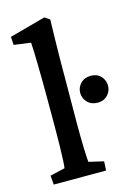

<svg xmlns="http://www.w3.org/2000/svg" viewBox="-106 -737 560 795"><g transform="rotate(-15 173.5 -339.5)"><path d="M23.4 0 20.5 -39.1 84 -53.7Q85.9 -62.5 86.9 -86.4Q87.9 -110.4 88.9 -147.5Q89.8 -184.6 89.8 -231.4V-354.5Q89.8 -389.6 89.4 -427.2Q88.9 -464.8 88.4 -498Q87.9 -531.2 86.9 -556.2Q85.9 -581.1 85 -591.8L12.7 -601.6L10.7 -636.7L165 -678.7L186.5 -664.1Q185.5 -623 184.6 -582.5Q183.6 -542 183.1 -492.7Q182.6 -443.4 182.6 -373L181.6 -220.7Q181.6 -159.2 183.1 -111.8Q184.6 -64.5 186.5 -53.7L250 -39.1L248 0ZM288.1 -280.3Q260.7 -280.3 244.1 -297.4Q227.5 -314.5 227.5 -337.9Q227.5 -361.3 244.1 -378.4Q260.7 -395.5 288.1 -395.5Q314.5 -395.5 330.6 -378.4Q346.7 -361.3 346.7 -337.9Q346.7 -314.5 330.6 -297.4Q314.5 -280.3 288.1 -280.3Z"/></g></svg>

Font: Crimson Pro Medium
Style: Regular
Weight: 500
Designer: Jacques Le Bailly
Foundry: Baron von Fonthausen
Version: Version 1.003